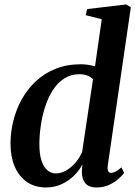

<svg xmlns="http://www.w3.org/2000/svg" viewBox="-20 -837 612 868"><path d="M467.5 -91Q465 -73.5 468.5 -64.5Q472 -55.5 482 -55.5Q491.5 -55.5 502.8 -61.2Q514 -67 529 -80.5L541.5 -55Q533 -44 515.8 -28.5Q498.5 -13 473.5 -1.2Q448.5 10.5 416.5 10.5Q380.5 10.5 365 -9.5Q349.5 -29.5 350 -62L352.5 -94.5Q340 -68.5 316.2 -44.5Q292.5 -20.5 260 -5Q227.5 10.5 188.5 10.5Q137.5 10.5 101.5 -14.5Q65.5 -39.5 46.5 -84Q27.5 -128.5 27.5 -188Q27.5 -240 40.5 -291.8Q53.5 -343.5 79 -389.2Q104.5 -435 142.8 -470.5Q181 -506 231.8 -526.2Q282.5 -546.5 346.5 -546.5Q362.5 -546.5 379.2 -543.8Q396 -541 409.5 -537L440 -750L367.5 -768.5L374 -796L550.5 -817L571.5 -804ZM400.5 -479Q392 -488.5 376 -495Q360 -501.5 339.5 -501.5Q300 -501.5 269.8 -481.8Q239.5 -462 218.2 -428.5Q197 -395 183.8 -353.5Q170.5 -312 164.2 -268Q158 -224 158 -184Q158 -140.5 167.5 -111.2Q177 -82 193.8 -67.5Q210.5 -53 232.5 -53Q257 -53 280.8 -67.2Q304.5 -81.5 323.2 -104.2Q342 -127 351.5 -151Z"/></svg>

Font: Merriweather 72pt SemiBold
Style: Italic
Weight: 600
Italic angle: -7.8°
Version: Version 2.101